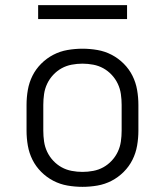

<svg xmlns="http://www.w3.org/2000/svg" viewBox="-20 -717 640 745"><path d="M300 8Q271 8 242 3Q213 -2 187 -15.5Q161 -29 140 -50Q119 -71 106 -97Q93 -123 88 -152Q83 -181 83 -210V-310Q83 -339 88 -368Q93 -397 106 -423Q119 -449 140 -470Q161 -491 187 -504.5Q213 -518 242 -523Q271 -528 300 -528Q329 -528 358 -523Q387 -518 413 -504.5Q439 -491 460 -470Q481 -449 494 -423Q507 -397 512 -368Q517 -339 517 -310V-210Q517 -181 512 -152Q507 -123 494 -97Q481 -71 460 -50Q439 -29 413 -15.5Q387 -2 358 3Q329 8 300 8ZM300 -50Q321 -50 342 -54Q363 -58 381 -68Q399 -78 413.5 -93.5Q428 -109 437 -128Q446 -147 449 -168Q452 -189 452 -210V-310Q452 -331 449 -352Q446 -373 437 -392Q428 -411 413.5 -426.5Q399 -442 381 -452Q363 -462 342 -466Q321 -470 300 -470Q279 -470 258 -466Q237 -462 219 -452Q201 -442 186.5 -426.5Q172 -411 163 -392Q154 -373 151 -352Q148 -331 148 -310V-210Q148 -189 151 -168Q154 -147 163 -128Q172 -109 186.5 -93.5Q201 -78 219 -68Q237 -58 258 -54Q279 -50 300 -50ZM128 -643V-697H473V-643Z"/></svg>

Font: Iosevka Light Extended
Style: Regular
Weight: 300
Width: 7
Monospace: yes
Designer: Belleve Invis
Foundry: Belleve Invis
Version: Version 32.5.0; ttfautohint (v1.8.4)